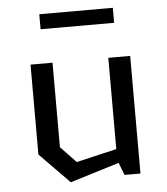

<svg xmlns="http://www.w3.org/2000/svg" viewBox="-53 -775 725 835"><g transform="rotate(-5 310.0 -358.0)"><path d="M149.5 -663H470.5V-728.5H149.5ZM188.5 -513.5H92.5V-121L222.5 11.5L437 -54.5L458 0H527.5V-513.5H432V-115L256 -74L188.5 -144.5Z"/></g></svg>

Font: FontWithASyntaxHighlighterNightOwl
Style: Regular
Weight: 400
Designer: Riley Cran & the Lettermatic Team
Foundry: Lettermatic
Version: Version 1.000 (FontWithASyntaxHighlighterNightOwl)